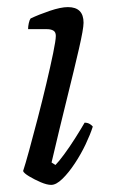

<svg xmlns="http://www.w3.org/2000/svg" viewBox="-20 -520 319 540"><path d="M124 0Q112 0 94.5 -7.5Q77 -15 62 -24Q47 -33 45 -39Q51 -57 62 -97Q73 -137 86 -187Q99 -237 110.5 -285.5Q122 -334 129.5 -370.5Q137 -407 137 -419Q137 -430 130 -434Q123 -438 112 -438H59Q59 -446 61 -455Q63 -464 66 -468Q89 -479 120 -489.5Q151 -500 171 -500Q215 -500 215 -456Q215 -439 202 -382.5Q189 -326 168.5 -243.5Q148 -161 125 -63L136 -56Q145 -65 160.5 -86Q176 -107 191.5 -131.5Q207 -156 218 -175Q226 -175 232 -171.5Q238 -168 241 -164Q234 -142 221 -114.5Q208 -87 190.5 -60.5Q173 -34 155.5 -17Q138 0 124 0Z"/></svg>

Font: Texturina Extralight
Style: Italic
Weight: 200
Italic angle: -11°
Designer: Guillermo Torres Carreño
Foundry: Omnibus-Type
Version: Version 1.002; ttfautohint (v1.8.3)